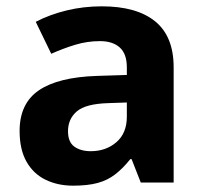

<svg xmlns="http://www.w3.org/2000/svg" viewBox="-20 -577 644 607"><path d="M302 -557Q412 -557 470.5 -509.5Q529 -462 529 -364V0H425L396 -74H392Q369 -45 344.5 -26Q320 -7 288.5 1.5Q257 10 211 10Q163 10 124.5 -8.5Q86 -27 64 -65.5Q42 -104 42 -163Q42 -250 103 -291.5Q164 -333 286 -337L381 -340V-364Q381 -407 358.5 -427Q336 -447 296 -447Q256 -447 218 -435.5Q180 -424 142 -407L93 -508Q137 -531 190.5 -544Q244 -557 302 -557ZM323 -251Q251 -249 223 -225Q195 -201 195 -162Q195 -128 215 -113.5Q235 -99 267 -99Q315 -99 348 -127.5Q381 -156 381 -208V-253Z"/></svg>

Font: Noto Sans Gurmukhi
Style: Regular
Weight: 400
Designer: Jelle Bosma - Monotype Design Team
Foundry: Monotype Imaging Inc.
Version: Version 2.003